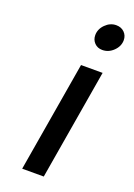

<svg xmlns="http://www.w3.org/2000/svg" viewBox="-144 -805 599 861"><g transform="rotate(20 155.0 -374.5)"><path d="M168 -527H271L182 0H79ZM182 -675Q182 -704 204.5 -726.5Q227 -749 256 -749Q280 -749 295 -734Q310 -719 310 -697Q310 -668 287 -645.5Q264 -623 234 -623Q211 -623 196.5 -638Q182 -653 182 -675Z"/></g></svg>

Font: Be Vietnam Medium
Style: Italic
Weight: 500
Italic angle: -9.444°
Designer: Gabriel Lam
Foundry: TypeRant
Version: Version 3.000